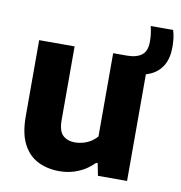

<svg xmlns="http://www.w3.org/2000/svg" viewBox="-79 -768 801 851"><g transform="rotate(10 321.0 -342.0)"><path d="M243.5 9.5Q189 9.5 146.5 -11.8Q104 -33 79.5 -80Q55 -127 55 -204.5V-547H214.5V-215.5Q214.5 -166 235.2 -147Q256 -128 289.5 -128Q306 -128 324.2 -132.8Q342.5 -137.5 359 -147.5Q375.5 -157.5 388 -172.5V-547H449.5Q492.5 -547 516 -564.8Q539.5 -582.5 539.5 -625Q539.5 -641 537.8 -657.5Q536 -674 531 -694.5H632Q638 -674.5 640 -656.2Q642 -638 642 -618.5Q642 -568 622.2 -535.5Q602.5 -503 566.8 -487.2Q531 -471.5 483 -471.5L547 -534.5V0H416L405 -55H398Q367 -23.5 327.5 -7Q288 9.5 243.5 9.5Z"/></g></svg>

Font: Encode Sans Condensed Thin
Style: Bold
Weight: 700
Version: Version 3.002